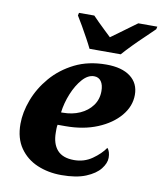

<svg xmlns="http://www.w3.org/2000/svg" viewBox="-86 -835 773 915"><g transform="rotate(10 300.5 -378.0)"><path d="M273 10Q209 10 156 -12.5Q103 -35 71 -81Q39 -127 39 -197Q39 -253 62 -314Q85 -375 130 -427.5Q175 -480 241 -513Q307 -546 394 -546Q469 -546 510.5 -514.5Q552 -483 552 -427Q552 -372 513 -325.5Q474 -279 406.5 -251Q339 -223 252 -223H214Q212 -213 212 -203.5Q212 -194 212 -186Q212 -131 238.5 -101Q265 -71 320 -71Q369 -71 407.5 -98Q446 -125 467 -156Q481 -140 481 -110Q481 -84 459 -56Q437 -28 391 -9Q345 10 273 10ZM228 -284Q274 -284 311 -300.5Q348 -317 370 -347Q392 -377 392 -417Q392 -447 380 -464Q368 -481 346 -481Q316 -481 289.5 -451Q263 -421 244.5 -376Q226 -331 220 -284ZM301 -606Q292 -625 277 -652.5Q262 -680 246.5 -707Q231 -734 219 -753L222 -766H296Q306 -755 322.5 -739Q339 -723 356.5 -706Q374 -689 387 -677Q404 -689 427 -706Q450 -723 472 -739Q494 -755 509 -766H601L598 -753Q579 -734 552 -708.5Q525 -683 498.5 -656Q472 -629 452 -606Z"/></g></svg>

Font: Noto Serif ExtraBold
Style: Italic
Weight: 800
Italic angle: -12°
Designer: Monotype Design Team
Foundry: Monotype Imaging Inc.
Version: Version 2.013